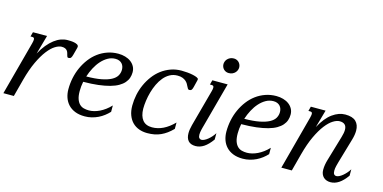

<svg xmlns="http://www.w3.org/2000/svg" viewBox="-98 -1107 2989 1497"><g transform="rotate(15 1396.0 -358.5)"><path d="M318.8 -467.3Q295.9 -467.3 266.6 -449.2Q237.3 -431.2 206.8 -391.8Q176.3 -352.5 147 -290.3Q117.7 -228 94.2 -140.1L57.1 0H-27.3L88.9 -433.6Q91.3 -443.8 92.8 -451.4Q94.2 -459 94.2 -464.4Q94.2 -474.6 89.6 -478.3Q85 -481.9 76.2 -481.9H62.5L72.3 -518.6H186L143.1 -365.7Q166 -408.2 191.4 -439Q216.8 -469.7 243.4 -490Q270 -510.3 296.9 -519.8Q323.7 -529.3 350.1 -529.3Q358.4 -529.3 373.3 -528.8Q388.2 -528.3 402.8 -525.4Q417.5 -522.5 428.2 -516.4Q439 -510.3 439 -499Q439 -494.1 437.5 -489.3L421.9 -430.7Q417.5 -413.6 411.6 -405.3Q405.8 -397 390.6 -397Q384.3 -397 381.6 -402.1Q378.9 -407.2 377 -415Q375 -422.9 372.3 -432.1Q369.6 -441.4 363.8 -449.2Q357.9 -457 347.4 -462.2Q336.9 -467.3 318.8 -467.3Z M454.1 -161.1Q454.1 -208 463.6 -253.4Q473.1 -298.8 491.7 -339.6Q510.3 -380.4 536.9 -415.3Q563.5 -450.2 597.4 -475.3Q631.3 -500.5 672.4 -514.9Q713.4 -529.3 760.3 -529.3Q789.6 -529.3 815.7 -521.7Q841.8 -514.2 861.3 -499.8Q880.9 -485.4 892.3 -464.6Q903.8 -443.8 903.8 -417.5Q903.8 -394 896.5 -372.3Q889.2 -350.6 872.8 -331.8Q856.4 -313 829.6 -297.4Q802.7 -281.7 763.4 -270.8Q724.1 -259.8 671.4 -253.4Q618.7 -247.1 550.8 -246.6Q543 -208 543 -170.4Q543 -130.9 551.8 -106Q560.5 -81.1 575.2 -66.9Q589.8 -52.7 609.4 -47.6Q628.9 -42.5 650.9 -42.5Q670.4 -42.5 692.1 -47.9Q713.9 -53.2 736.1 -64Q758.3 -74.7 780 -90.8Q801.8 -106.9 821.8 -128.4V-77.1Q804.7 -58.6 783.7 -42.5Q762.7 -26.4 738.5 -14.6Q714.4 -2.9 687.3 3.9Q660.2 10.7 630.9 10.7Q585.4 10.7 552.2 -2.7Q519 -16.1 497.3 -39.6Q475.6 -63 464.8 -94.2Q454.1 -125.5 454.1 -161.1ZM818.4 -415.5Q818.4 -428.7 814.5 -441.2Q810.5 -453.6 802 -463.4Q793.5 -473.1 780.3 -479Q767.1 -484.9 748.5 -484.9Q716.3 -484.9 688 -469Q659.7 -453.1 635.7 -426.5Q611.8 -399.9 593.5 -365.2Q575.2 -330.6 563 -293Q634.8 -293.5 683.6 -303Q732.4 -312.5 762.5 -328.6Q792.5 -344.7 805.4 -366.9Q818.4 -389.2 818.4 -415.5Z M1250 -483.9Q1215.8 -483.9 1188.2 -468.8Q1160.6 -453.6 1139.4 -428.2Q1118.2 -402.8 1102.5 -369.9Q1086.9 -336.9 1076.9 -301.5Q1066.9 -266.1 1062 -230.7Q1057.1 -195.3 1057.1 -165Q1058.1 -106.9 1083.5 -74.7Q1108.9 -42.5 1160.2 -42.5Q1252 -42.5 1335.9 -128.4V-77.1Q1313.5 -54.2 1291 -37.8Q1268.6 -21.5 1244.4 -10.5Q1220.2 0.5 1193.4 5.6Q1166.5 10.7 1135.7 10.7Q1099.6 10.7 1068.8 -0.5Q1038.1 -11.7 1015.9 -33.9Q993.7 -56.2 981 -89.6Q968.3 -123 968.3 -167.5Q968.3 -211.4 977.5 -255.4Q986.8 -299.3 1004.9 -339.4Q1022.9 -379.4 1049.1 -414.3Q1075.2 -449.2 1108.9 -474.6Q1142.6 -500 1183.1 -514.6Q1223.6 -529.3 1270.5 -529.3Q1292.5 -529.3 1316.9 -527.1Q1341.3 -524.9 1361.8 -520.5Q1382.3 -516.1 1395.8 -510Q1409.2 -503.9 1409.2 -496.6Q1409.2 -491.7 1407.7 -486.8L1394.5 -433.1Q1390.6 -416 1385 -407.7Q1379.4 -399.4 1364.3 -399.4Q1357.9 -399.4 1353.8 -405.8Q1349.6 -412.1 1345.2 -421.4Q1340.8 -430.7 1334.5 -441.7Q1328.1 -452.6 1317.4 -461.9Q1306.6 -471.2 1290.5 -477.5Q1274.4 -483.9 1250 -483.9Z M1537.1 -433.6Q1540 -443.8 1541.3 -451.4Q1542.5 -459 1542.5 -464.4Q1542.5 -474.6 1537.8 -478.3Q1533.2 -481.9 1524.4 -481.9H1510.7L1520.5 -518.6H1644L1546.4 -157.2Q1544.4 -150.4 1542 -141.4Q1539.6 -132.3 1537.4 -122.8Q1535.2 -113.3 1533.7 -103.3Q1532.2 -93.3 1532.2 -84.5Q1532.2 -65.4 1539.3 -56.9Q1546.4 -48.3 1557.6 -48.3Q1567.9 -48.3 1581.1 -54.7Q1594.2 -61 1607.7 -71.8Q1621.1 -82.5 1634.3 -97.2Q1647.5 -111.8 1657.7 -128.4V-77.1Q1625 -31.7 1592.8 -10.5Q1560.5 10.7 1525.4 10.7Q1485.8 10.7 1466.6 -11Q1447.3 -32.7 1447.3 -72.8Q1447.3 -102.1 1457.5 -140.1ZM1628.4 -606Q1616.7 -606 1606.4 -610.1Q1596.2 -614.3 1588.4 -621.8Q1580.6 -629.4 1575.9 -640.1Q1571.3 -650.9 1571.3 -663.6Q1571.3 -672.9 1575.2 -684.1Q1579.1 -695.3 1587.6 -704.6Q1596.2 -713.9 1609.1 -720.2Q1622.1 -726.6 1639.6 -726.6Q1651.4 -726.6 1661.9 -722.2Q1672.4 -717.8 1679.9 -710.2Q1687.5 -702.6 1692.1 -691.9Q1696.8 -681.2 1696.8 -668.5Q1696.8 -658.7 1692.9 -647.9Q1689 -637.2 1680.4 -627.7Q1671.9 -618.2 1658.9 -612.1Q1646 -606 1628.4 -606Z M1729.5 -161.1Q1729.5 -208 1739 -253.4Q1748.5 -298.8 1767.1 -339.6Q1785.6 -380.4 1812.3 -415.3Q1838.9 -450.2 1872.8 -475.3Q1906.7 -500.5 1947.8 -514.9Q1988.8 -529.3 2035.6 -529.3Q2064.9 -529.3 2091.1 -521.7Q2117.2 -514.2 2136.7 -499.8Q2156.2 -485.4 2167.7 -464.6Q2179.2 -443.8 2179.2 -417.5Q2179.2 -394 2171.9 -372.3Q2164.6 -350.6 2148.2 -331.8Q2131.8 -313 2105 -297.4Q2078.1 -281.7 2038.8 -270.8Q1999.5 -259.8 1946.8 -253.4Q1894 -247.1 1826.2 -246.6Q1818.4 -208 1818.4 -170.4Q1818.4 -130.9 1827.1 -106Q1835.9 -81.1 1850.6 -66.9Q1865.2 -52.7 1884.8 -47.6Q1904.3 -42.5 1926.3 -42.5Q1945.8 -42.5 1967.5 -47.9Q1989.3 -53.2 2011.5 -64Q2033.7 -74.7 2055.4 -90.8Q2077.1 -106.9 2097.2 -128.4V-77.1Q2080.1 -58.6 2059.1 -42.5Q2038.1 -26.4 2013.9 -14.6Q1989.7 -2.9 1962.6 3.9Q1935.5 10.7 1906.2 10.7Q1860.8 10.7 1827.6 -2.7Q1794.4 -16.1 1772.7 -39.6Q1751 -63 1740.2 -94.2Q1729.5 -125.5 1729.5 -161.1ZM2093.8 -415.5Q2093.8 -428.7 2089.8 -441.2Q2085.9 -453.6 2077.4 -463.4Q2068.8 -473.1 2055.7 -479Q2042.5 -484.9 2023.9 -484.9Q1991.7 -484.9 1963.4 -469Q1935.1 -453.1 1911.1 -426.5Q1887.2 -399.9 1868.9 -365.2Q1850.6 -330.6 1838.4 -293Q1910.2 -293.5 1959 -303Q2007.8 -312.5 2037.8 -328.6Q2067.9 -344.7 2080.8 -366.9Q2093.8 -389.2 2093.8 -415.5Z M2332 -433.6Q2334.5 -443.8 2335.9 -451.4Q2337.4 -459 2337.4 -464.4Q2337.4 -474.6 2332.8 -478.3Q2328.1 -481.9 2319.3 -481.9H2305.7L2315.4 -518.6H2434.6L2394 -375Q2437.5 -456.1 2488.8 -492.7Q2540 -529.3 2591.8 -529.3Q2650.9 -529.3 2678 -502.7Q2705.1 -476.1 2705.1 -428.7Q2705.1 -396 2693.4 -356L2635.3 -157.2Q2631.3 -143.1 2626.2 -122.8Q2621.1 -102.5 2621.1 -84.5Q2621.1 -64.9 2627.9 -56.2Q2634.8 -47.4 2647.5 -47.4Q2657.7 -47.4 2670.7 -54Q2683.6 -60.5 2697 -71.5Q2710.4 -82.5 2723.4 -97.2Q2736.3 -111.8 2746.6 -128.4V-77.1Q2713.9 -31.7 2681.6 -10.5Q2649.4 10.7 2614.3 10.7Q2597.7 10.7 2583.3 5.6Q2568.8 0.5 2558.3 -9.5Q2547.9 -19.5 2541.7 -34.4Q2535.6 -49.3 2535.6 -68.8Q2535.6 -89.8 2539.1 -109.9Q2542.5 -129.9 2548.3 -149.4L2608.4 -353Q2613.8 -371.1 2616.5 -386Q2619.1 -400.9 2619.1 -413.1Q2619.1 -467.3 2562.5 -467.3Q2539.6 -467.3 2510.3 -449.2Q2481 -431.2 2450.4 -391.8Q2419.9 -352.5 2390.6 -290.3Q2361.3 -228 2337.9 -140.1L2300.8 0H2216.3Z"/></g></svg>

Font: Arian AMU Serif
Style: Italic
Weight: 400
Italic angle: -15°
Designer: Ruben Hakobyan (Tarumian)
Foundry: Ruben Hakobyan (Tarumian)
Version: Version 1.002